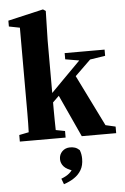

<svg xmlns="http://www.w3.org/2000/svg" viewBox="-64 -773 703 1078"><g transform="rotate(-5 288.0 -234.0)"><path d="M26 0V-37L116 -55H191L284 -37V0ZM78 0Q79 -17 80 -43Q81 -69 81.5 -98.5Q82 -128 82 -157Q82 -186 82 -210V-637L21 -649V-682L220 -728L235 -718L231 -552V-214Q231 -189 231 -159Q231 -129 231.5 -99Q232 -69 232.5 -43Q233 -17 235 0ZM154 -128V-183H159L302 -328L446 -473H509ZM375 0 258 -255 363 -354 513 -50 569 -37V0ZM320 -438V-473H545V-438L442 -422L419 -421ZM366 127Q366 164 351 189.5Q336 215 310.5 232Q285 249 252 260L240 228Q269 217 286 202.5Q303 188 316 163L317 191Q274 178 258 159.5Q242 141 242 118Q242 92 259.5 74.5Q277 57 304 57Q319 57 331.5 61Q344 65 357 77Q362 90 364 102Q366 114 366 127Z"/></g></svg>

Font: Source Serif 4 36pt
Style: Bold
Weight: 700
Designer: Frank Grießhammer
Foundry: Adobe Systems Incorporated
Version: Version 4.004;hotconv 1.0.116;makeotfexe 2.5.65601